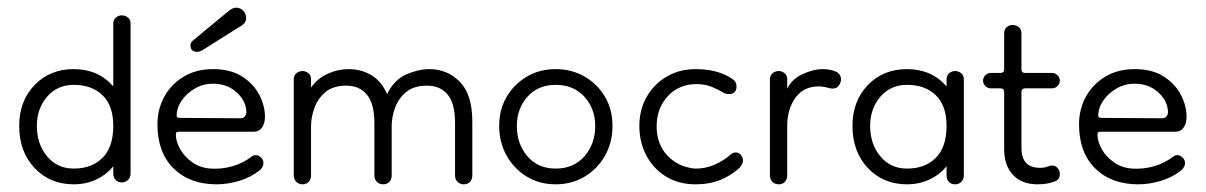

<svg xmlns="http://www.w3.org/2000/svg" viewBox="-20 -470 3140 500"><path d="M172 10Q110 10 70 -32.5Q30 -75 30 -142Q30 -207 70 -248.5Q110 -290 172 -290Q236 -290 275 -245V-408Q275 -419 282 -424.5Q289 -430 297 -430Q306 -430 313 -424.5Q320 -419 320 -408V-18Q320 -8 313.5 -1.5Q307 5 297 5Q287 5 281 -1.5Q275 -8 275 -18V-37Q257 -15 230.5 -2.5Q204 10 172 10ZM172 -31Q219 -31 247 -59Q275 -87 275 -142Q275 -195 247 -222Q219 -249 172 -249Q129 -249 102.5 -218Q76 -187 76 -142Q76 -95 102.5 -63Q129 -31 172 -31Z M544 10Q474 10 432 -31.5Q390 -73 390 -146Q390 -186 408 -218.5Q426 -251 458.5 -270.5Q491 -290 535 -290Q581 -290 611 -270.5Q641 -251 655.5 -222.5Q670 -194 670 -166Q670 -149 662.5 -138Q655 -127 641 -127H449Q443 -127 440.5 -126Q438 -125 438 -119Q438 -102 449 -82Q460 -62 480.5 -47.5Q501 -33 528 -31Q557 -29 585 -37Q613 -45 635 -62Q640 -66 646 -66Q653 -66 659.5 -60Q666 -54 666 -45Q666 -36 657 -27Q633 -8 603 1Q573 10 544 10ZM607 -162Q615 -162 619 -168.5Q623 -175 621 -185Q618 -211 594 -231.5Q570 -252 535 -252Q509 -252 487.5 -239.5Q466 -227 453 -208Q440 -189 440 -168Q440 -163 449 -163ZM483 -365 575 -441Q586 -450 595 -450Q606 -450 613.5 -442Q621 -434 621 -423Q621 -411 610 -404L505 -338Q499 -335 494 -335Q476 -335 476 -352Q476 -359 483 -365Z M768 10Q758 10 751.5 3.5Q745 -3 745 -13V-263Q745 -274 752 -279.5Q759 -285 768 -285Q776 -285 783 -279.5Q790 -274 790 -263V-242Q807 -266 833.5 -278Q860 -290 888 -290Q921 -290 947.5 -274Q974 -258 988 -225Q1007 -263 1038.5 -276.5Q1070 -290 1098 -290Q1145 -290 1177.5 -257Q1210 -224 1210 -153V-13Q1210 -3 1204 3.5Q1198 10 1188 10Q1178 10 1171.5 3.5Q1165 -3 1165 -13V-150Q1165 -201 1145.5 -224Q1126 -247 1092 -247Q1058 -247 1038 -230.5Q1018 -214 1009 -190Q1000 -166 1000 -141V-13Q1000 -3 994 3.5Q988 10 978 10Q968 10 961.5 3.5Q955 -3 955 -13V-149Q955 -200 935.5 -223.5Q916 -247 882 -247Q848 -247 828 -230.5Q808 -214 799 -189.5Q790 -165 790 -141V-13Q790 -3 784 3.5Q778 10 768 10Z M1427 10Q1385 10 1352 -10Q1319 -30 1299.5 -64.5Q1280 -99 1280 -142Q1280 -185 1299.5 -218Q1319 -251 1352 -270.5Q1385 -290 1427 -290Q1469 -290 1502.5 -270.5Q1536 -251 1555.5 -218Q1575 -185 1575 -142Q1575 -99 1555.5 -64.5Q1536 -30 1502.5 -10Q1469 10 1427 10ZM1427 -31Q1474 -31 1502 -63Q1530 -95 1530 -142Q1530 -187 1502 -218Q1474 -249 1427 -249Q1381 -249 1353.5 -218Q1326 -187 1326 -142Q1326 -95 1353.5 -63Q1381 -31 1427 -31Z M1791 10Q1747 10 1714 -10.5Q1681 -31 1663 -65.5Q1645 -100 1645 -142Q1645 -185 1664.5 -218.5Q1684 -252 1717 -271Q1750 -290 1791 -290Q1852 -290 1889 -263Q1898 -257 1898 -245Q1898 -225 1878 -225Q1876 -225 1873 -225.5Q1870 -226 1867 -227Q1854 -235 1835.5 -243Q1817 -251 1794 -251Q1748 -251 1719 -219.5Q1690 -188 1690 -141Q1690 -95 1717.5 -65.5Q1745 -36 1788 -31Q1815 -30 1840.5 -41Q1866 -52 1883 -68Q1889 -73 1896 -73Q1904 -73 1909.5 -66.5Q1915 -60 1915 -52Q1915 -44 1906 -33Q1884 -13 1856 -1.5Q1828 10 1791 10Z M2030 -141V-13Q2030 -3 2024 3.5Q2018 10 2008 10Q1998 10 1991.5 3.5Q1985 -3 1985 -13V-263Q1985 -274 1992 -279.5Q1999 -285 2008 -285Q2016 -285 2023 -279.5Q2030 -274 2030 -263V-239Q2042 -264 2070 -277Q2098 -290 2123 -290Q2138 -290 2153 -285Q2163 -282 2167.5 -274Q2172 -266 2169 -256Q2162 -236 2142 -240Q2124 -245 2112 -245Q2073 -245 2051.5 -215.5Q2030 -186 2030 -141Z M2342 10Q2280 10 2240 -32.5Q2200 -75 2200 -142Q2200 -207 2240 -248.5Q2280 -290 2342 -290Q2406 -290 2445 -245V-263Q2445 -274 2452 -279.5Q2459 -285 2467 -285Q2476 -285 2483 -279.5Q2490 -274 2490 -263V-13Q2490 -3 2483.5 3.5Q2477 10 2467 10Q2457 10 2451 3.5Q2445 -3 2445 -13V-37Q2427 -15 2400.5 -2.5Q2374 10 2342 10ZM2342 -31Q2389 -31 2417 -59Q2445 -87 2445 -142Q2445 -195 2417 -222Q2389 -249 2342 -249Q2299 -249 2272.5 -218Q2246 -187 2246 -142Q2246 -95 2272.5 -63Q2299 -31 2342 -31Z M2682 10Q2641 10 2618 -14.5Q2595 -39 2595 -82V-230Q2595 -240 2585 -240H2560Q2552 -240 2546 -246Q2540 -252 2540 -260Q2540 -268 2546 -274Q2552 -280 2560 -280H2585Q2595 -280 2595 -290V-383Q2595 -394 2602 -399.5Q2609 -405 2617 -405Q2626 -405 2633 -399.5Q2640 -394 2640 -383V-290Q2640 -280 2650 -280H2720Q2728 -280 2734 -274Q2740 -268 2740 -260Q2740 -252 2734 -246Q2728 -240 2720 -240H2650Q2640 -240 2640 -230V-85Q2640 -33 2688 -33Q2700 -33 2707.5 -36Q2715 -39 2720 -39Q2729 -39 2734.5 -32Q2740 -25 2740 -17Q2740 -1 2725 3Q2715 7 2703.5 8.5Q2692 10 2682 10Z M2944 10Q2874 10 2832 -31.5Q2790 -73 2790 -146Q2790 -186 2808 -218.5Q2826 -251 2858.5 -270.5Q2891 -290 2935 -290Q2981 -290 3011 -270.5Q3041 -251 3055.5 -222.5Q3070 -194 3070 -166Q3070 -149 3062.5 -138Q3055 -127 3041 -127H2849Q2843 -127 2840.5 -126Q2838 -125 2838 -119Q2838 -102 2849 -82Q2860 -62 2880.5 -47.5Q2901 -33 2928 -31Q2957 -29 2985 -37Q3013 -45 3035 -62Q3040 -66 3046 -66Q3053 -66 3059.5 -60Q3066 -54 3066 -45Q3066 -36 3057 -27Q3033 -8 3003 1Q2973 10 2944 10ZM3007 -162Q3015 -162 3019 -168.5Q3023 -175 3021 -185Q3018 -211 2994 -231.5Q2970 -252 2935 -252Q2909 -252 2887.5 -239.5Q2866 -227 2853 -208Q2840 -189 2840 -168Q2840 -163 2849 -163Z"/></svg>

Font: Dongle Light
Style: Regular
Weight: 300
Designer: Yanghee Ryu
Foundry: Yanghee Ryu
Version: Version 2.000